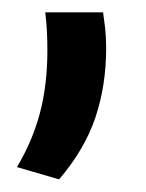

<svg xmlns="http://www.w3.org/2000/svg" viewBox="-20 -162 238 312"><path d="M147.5 -142Q149 -132 150.8 -116.8Q152.5 -101.5 152.5 -84Q152.5 -23 135 29Q117.5 81 76 129.5L7.5 109.5Q32.5 68 44.8 22Q57 -24 57 -80Q57 -96.5 56.2 -111.5Q55.5 -126.5 53.5 -142Z"/></svg>

Font: Anek Latin Medium
Style: Regular
Weight: 500
Designer: Yesha Goshar
Foundry: Ek Type
Version: Version 1.003